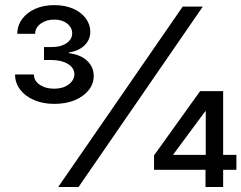

<svg xmlns="http://www.w3.org/2000/svg" viewBox="-20 -745 962 765"><path d="M211.9 0 708 -718.8H788.1L293 0ZM593.8 -68.4V-126L777.3 -381.8H828.1V-301.8H797.9L669.9 -128.9V-127.9H921.9V-68.4ZM798.8 0V-86.9L799.8 -112.3V-381.8H869.1V0ZM196.3 -331.1Q151.4 -331.1 116 -346.2Q80.6 -361.3 60.3 -387.9Q40 -414.6 40 -448.2H115.2Q114.7 -423.8 137.9 -407.7Q161.1 -391.6 196.3 -391.6Q231 -391.6 253.4 -408.4Q275.9 -425.3 276.4 -449.2Q275.9 -474.6 251 -490Q226.1 -505.4 186.5 -505.9H155.3V-557.6H186.5Q221.2 -557.1 244.4 -572.5Q267.6 -587.9 267.6 -612.3Q267.6 -635.3 247.6 -651.1Q227.5 -667 196.3 -667Q164.6 -667 142.3 -650.9Q120.1 -634.8 120.1 -610.4H48.8Q49.3 -643.6 68.4 -669.4Q87.4 -695.3 120.6 -710Q153.8 -724.6 196.3 -724.6Q238.3 -724.6 270.3 -710.9Q302.2 -697.3 320.8 -673.1Q339.4 -648.9 339.8 -618.2Q339.4 -585.4 315.9 -563.5Q292.5 -541.5 254.9 -536.1V-533.2Q302.2 -526.9 327.6 -502.4Q353 -478 353.5 -443.4Q353.5 -411.1 333.3 -385.7Q313 -360.4 277.8 -345.7Q242.7 -331.1 196.3 -331.1Z"/></svg>

Font: Inter Display V
Style: Regular
Weight: 400
Designer: Rasmus Andersson
Foundry: rsms
Version: Version 3.015;git-src